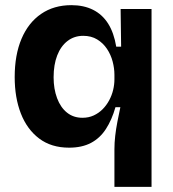

<svg xmlns="http://www.w3.org/2000/svg" viewBox="-20 -559 673 745"><path d="M424 166V20Q424 -5 427 -31.5Q430 -58 435.5 -86.5Q441 -115 447 -143H428Q414 -94 391 -58.5Q368 -23 333 -4.5Q298 14 248 14Q179 14 132 -21.5Q85 -57 61 -118.5Q37 -180 37 -260Q37 -346 63.5 -408.5Q90 -471 139.5 -505Q189 -539 257 -539Q305 -539 341 -521Q377 -503 399.5 -467.5Q422 -432 431 -378H450L448 -524H568V-269V166ZM300 -102Q324 -102 343.5 -111Q363 -120 378 -135Q393 -150 403.5 -169.5Q414 -189 419 -210Q424 -231 424 -251V-269Q424 -294 417 -320.5Q410 -347 395 -369.5Q380 -392 357 -406Q334 -420 303 -420Q268 -420 242 -400Q216 -380 202 -344Q188 -308 188 -259Q188 -214 201.5 -178Q215 -142 240 -122Q265 -102 300 -102Z"/></svg>

Font: Bricolage Grotesque 48pt Condensed ExtraBold
Style: Bold
Weight: 700
Version: Version 1.000;gftools[0.9.30]